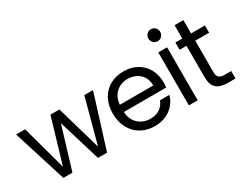

<svg xmlns="http://www.w3.org/2000/svg" viewBox="-86 -1236 2168 1719"><g transform="rotate(-30 998.0 -376.0)"><path d="M807 -548 636 0H542L410 -435L278 0H184L12 -548H105L231 -88L367 -548H460L593 -87L717 -548Z M1386 -240H948Q953 -159 1003.5 -113.5Q1054 -68 1126 -68Q1185 -68 1224.5 -95.5Q1264 -123 1280 -169H1378Q1356 -90 1290 -40.5Q1224 9 1126 9Q1048 9 986.5 -26Q925 -61 890 -125.5Q855 -190 855 -275Q855 -360 889 -424Q923 -488 984.5 -522.5Q1046 -557 1126 -557Q1204 -557 1264 -523Q1324 -489 1356.5 -429.5Q1389 -370 1389 -295Q1389 -269 1386 -240ZM1122 -480Q1053 -480 1004.5 -436Q956 -392 949 -314H1295Q1295 -366 1272 -403.5Q1249 -441 1209.5 -460.5Q1170 -480 1122 -480Z M1467 -699Q1467 -725 1485 -743Q1503 -761 1529 -761Q1554 -761 1571.5 -743Q1589 -725 1589 -699Q1589 -673 1571.5 -655Q1554 -637 1529 -637Q1503 -637 1485 -655Q1467 -673 1467 -699ZM1573 -548V0H1482V-548Z M1821 -473V-150Q1821 -110 1838 -93.5Q1855 -77 1897 -77H1964V0H1882Q1806 0 1768 -35Q1730 -70 1730 -150V-473H1659V-548H1730V-686H1821V-548H1964V-473Z"/></g></svg>

Font: Poppins A&M
Style: Regular-A&M
Weight: 400
Designer: Ninad Kale (Devanagari), Jonny Pinhorn (Latin)
Foundry: Indian Type Foundry
Version: 4.004